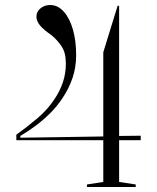

<svg xmlns="http://www.w3.org/2000/svg" viewBox="-20 -744 625 764"><path d="M45 -186V-208Q87 -238 129 -273.5Q171 -309 199 -353Q219 -383 230.5 -417.5Q242 -452 242 -491Q242 -534 225.5 -559Q209 -584 185 -604Q154 -625 139.5 -642.5Q125 -660 125 -677Q125 -691 132 -701Q139 -711 151.5 -717.5Q164 -724 180 -724Q210 -724 233.5 -698Q257 -672 270 -627Q283 -582 283 -524Q283 -476 268.5 -433.5Q254 -391 229 -354Q208 -322 180.5 -294.5Q153 -267 123 -244.5Q93 -222 61 -203V-196L391 -201V-536L448 -721H454V-203L540 -204V-186H454V-20L520 -10V0H326V-10L391 -20V-186Z"/></svg>

Font: Kalnia Thin Light
Style: Regular
Weight: 300
Version: Version 1.105